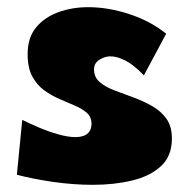

<svg xmlns="http://www.w3.org/2000/svg" viewBox="-20 -494 526 535"><path d="M239 21Q185 21 129 13Q73 5 27 -7L42 -160Q62 -150 89 -138.5Q116 -127 143 -119.5Q170 -112 189 -112Q203 -112 213 -115.5Q223 -119 229 -127.5Q235 -136 235 -149Q235 -168 222 -179.5Q209 -191 189 -199.5Q169 -208 146 -218Q123 -228 103 -242.5Q83 -257 70 -281Q57 -305 57 -343Q57 -389 80.5 -417.5Q104 -446 142.5 -460Q181 -474 226 -474Q282 -474 341 -454.5Q400 -435 443 -400L381 -284Q352 -314 329 -325.5Q306 -337 288 -337Q272 -337 257 -327.5Q242 -318 242 -301Q242 -279 257.5 -265.5Q273 -252 298 -242.5Q323 -233 350.5 -223Q378 -213 403 -199Q428 -185 443.5 -163.5Q459 -142 459 -108Q459 -59 428.5 -31Q398 -3 348 9Q298 21 239 21Z"/></svg>

Font: Marhey Light
Style: Regular
Weight: 300
Designer: Nur Syamsi & Bustanul Arifin
Foundry: Namelatype
Version: Version 1.000